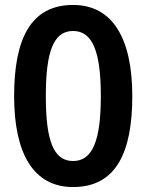

<svg xmlns="http://www.w3.org/2000/svg" viewBox="-20 -745 591 775"><path d="M275 10C447 10 514 -127 514 -357C514 -589 435 -725 275 -725C104 -725 37 -588 37 -357C37 -127 114 10 275 10ZM275 -95C194 -95 165 -182 165 -357C165 -532 194 -620 275 -620C355 -620 387 -533 387 -357C387 -181 355 -95 275 -95Z"/></svg>

Font: Noto Sans Bengali UI SemiBold
Style: Regular
Weight: 600
Designer: Jelle Bosma - Monotype Design Team
Foundry: Monotype Imaging Inc.
Version: Version 2.003